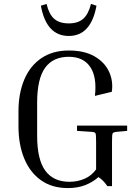

<svg xmlns="http://www.w3.org/2000/svg" viewBox="-20 -947 689 977"><path d="M372 -281V-308H627V-281L572 -276Q556 -274 553 -268Q550 -262 550 -227V0H526Q507 -29 481 -46Q452 -20 413.5 -5Q375 10 325 10Q245 10 189 -29.5Q133 -69 103.5 -140Q74 -211 74 -305V-380Q74 -472 103.5 -542Q133 -612 190.5 -651Q248 -690 330 -690Q409 -690 460.5 -660.5Q512 -631 534.5 -583Q557 -535 549 -480L463 -459Q474 -555 439 -606.5Q404 -658 330 -658Q250 -658 209.5 -602Q169 -546 169 -424V-257Q169 -135 210.5 -78.5Q252 -22 333 -22Q374 -22 409.5 -37Q445 -52 469 -85V-227Q469 -262 466 -268.5Q463 -275 447 -276ZM330 -828Q377 -828 403.5 -851.5Q430 -875 443 -927L471 -918Q443 -764 330 -764Q216 -764 188 -918L217 -927Q229 -875 255.5 -851.5Q282 -828 330 -828Z"/></svg>

Font: Inria Serif
Style: Regular
Weight: 400
Designer: Black Foundry Team
Foundry: Black Foundry
Version: Version 1.000; ttfautohint (v1.8.3)